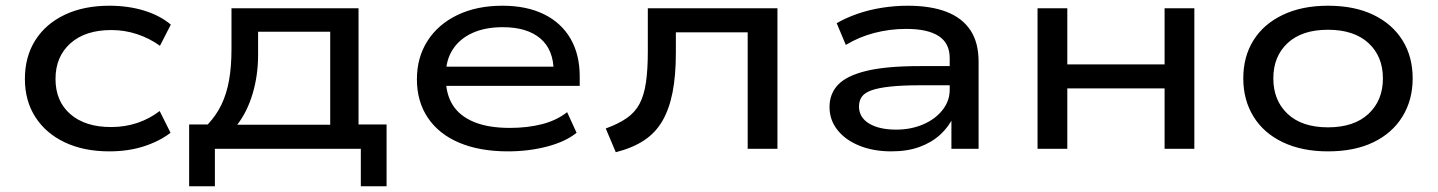

<svg xmlns="http://www.w3.org/2000/svg" viewBox="-20 -520 5024 671"><path d="M362 9Q273 9 206.5 -22.5Q140 -54 103.5 -111Q67 -168 67 -244Q67 -322 103.5 -379.5Q140 -437 206.5 -468.5Q273 -500 362 -500Q428 -500 483.5 -483Q539 -466 577 -434L539 -360Q503 -386 459.5 -400.5Q416 -415 369 -415Q278 -415 226 -368.5Q174 -322 174 -244Q174 -166 226 -121Q278 -76 368 -76Q417 -76 460 -90.5Q503 -105 538 -132L576 -56Q537 -26 482.5 -8.5Q428 9 362 9Z M641 131V-85H706Q736 -117 754 -154.5Q772 -192 780.5 -239.5Q789 -287 789 -349V-491H1233V-85H1331V131H1241V0H731V131ZM809 -84H1134V-409H882V-329Q882 -257 863 -193Q844 -129 809 -84Z M1755 9Q1657 9 1585.5 -21Q1514 -51 1475.5 -108Q1437 -165 1437 -243Q1437 -319 1474 -377Q1511 -435 1578.5 -467.5Q1646 -500 1736 -500Q1820 -500 1880.5 -470.5Q1941 -441 1973.5 -385.5Q2006 -330 2006 -253V-220H1516V-287H1938L1915 -269Q1915 -346 1868.5 -385.5Q1822 -425 1737 -425Q1676 -425 1631.5 -405Q1587 -385 1562.5 -347.5Q1538 -310 1538 -257V-248Q1538 -191 1562.5 -152.5Q1587 -114 1637 -93.5Q1687 -73 1762 -73Q1823 -73 1874 -86Q1925 -99 1962 -128L1995 -56Q1957 -25 1892.5 -8Q1828 9 1755 9Z M2132 12 2097 -71Q2141 -87 2170 -107Q2199 -127 2215 -157Q2231 -187 2237.5 -232Q2244 -277 2244 -340V-491H2697V0H2593V-407H2342V-336Q2342 -256 2330.5 -197.5Q2319 -139 2295 -97.5Q2271 -56 2231 -29.5Q2191 -3 2132 12Z M3095 9Q3032 9 2983 -11Q2934 -31 2906.5 -66Q2879 -101 2879 -146Q2879 -193 2909.5 -224.5Q2940 -256 3009 -272.5Q3078 -289 3194 -289H3316V-222H3198Q3134 -222 3092 -217.5Q3050 -213 3026 -204.5Q3002 -196 2992 -182Q2982 -168 2982 -148Q2982 -110 3017 -88.5Q3052 -67 3112 -67Q3163 -67 3205.5 -85Q3248 -103 3273.5 -135Q3299 -167 3299 -206V-317Q3299 -369 3260.5 -394Q3222 -419 3147 -419Q3090 -419 3036 -405Q2982 -391 2936 -363L2904 -439Q2937 -458 2977.5 -472Q3018 -486 3063 -493Q3108 -500 3152 -500Q3232 -500 3287 -479Q3342 -458 3371 -415Q3400 -372 3400 -304V0H3305V-111L3312 -112Q3296 -77 3266 -49.5Q3236 -22 3193.5 -6.5Q3151 9 3095 9Z M3606 0V-491H3710V-295H4050V-491H4154V0H4050V-211H3710V0Z M4621 9Q4530 9 4463 -23Q4396 -55 4360.5 -113Q4325 -171 4325 -246Q4325 -322 4360.5 -379Q4396 -436 4463 -468Q4530 -500 4621 -500Q4714 -500 4780 -468Q4846 -436 4881.5 -379Q4917 -322 4917 -246Q4917 -171 4881.5 -113Q4846 -55 4780 -23Q4714 9 4621 9ZM4621 -75Q4712 -75 4762.5 -122Q4813 -169 4813 -246Q4813 -323 4762.5 -369.5Q4712 -416 4621 -416Q4530 -416 4480 -369.5Q4430 -323 4430 -246Q4430 -169 4480 -122Q4530 -75 4621 -75Z"/></svg>

Font: Nunito Sans 10pt Expanded Medium
Style: Regular
Weight: 500
Width: 7
Designer: Vernon Adams
Foundry: Vernon Adams
Version: Version 3.101;gftools[0.9.27]